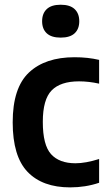

<svg xmlns="http://www.w3.org/2000/svg" viewBox="-20 -802 468 832"><path d="M284 10Q164 10 99.5 -57.2Q35 -124.5 35 -272Q35 -421.5 105.5 -487.8Q176 -554 303 -554Q361 -554 409.5 -542.5V-439.5Q364.5 -449.5 322.5 -449.5Q242 -449.5 203.8 -410.2Q165.5 -371 165.5 -274Q165.5 -173.5 201.2 -134Q237 -94.5 307 -94.5Q351 -94.5 409.5 -113V-10Q350.5 10 284 10ZM243 -639Q202.5 -639 182.5 -657.8Q162.5 -676.5 162.5 -710Q162.5 -743.5 182.5 -762.5Q202.5 -781.5 243 -781.5Q283.5 -781.5 303.5 -762.5Q323.5 -743.5 323.5 -710Q323.5 -676.5 303.5 -657.8Q283.5 -639 243 -639Z"/></svg>

Font: Encode Sans SemiCondensed SemiCondensed SemiBold
Style: Regular
Weight: 600
Width: 4
Designer: Multiple Designers
Foundry: Impallari Type
Version: Version 3.000; ttfautohint (v1.8.3) -l 8 -r 50 -G 200 -x 14 